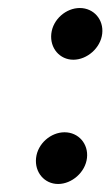

<svg xmlns="http://www.w3.org/2000/svg" viewBox="-20 -469 279 479"><path d="M108 -385C104 -349 129 -320 163 -320C197 -320 231 -349 235 -385C239 -420 214 -449 179 -449C145 -449 112 -421 108 -385ZM70 -75C66 -39 91 -10 125 -10C159 -10 193 -39 197 -75C201 -110 176 -139 141 -139C107 -139 74 -111 70 -75Z"/></svg>

Font: Bluebird
Style: LiExtObl
Weight: 300
Designer: Jasper
Foundry: Cannot Into Space Fonts
Version: Version 0.98